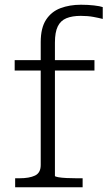

<svg xmlns="http://www.w3.org/2000/svg" viewBox="-20 -791 456 811"><path d="M42 -537H379V-493H42ZM414 -761V-711Q399 -715 375 -719.5Q351 -724 321 -724Q285 -724 260.5 -714Q236 -704 224 -679.5Q212 -655 212 -611V-48Q212 -45 226 -42.5Q240 -40 261.5 -39Q283 -38 304 -38H329V0H44V-38H62Q104 -38 128 -49.5Q152 -61 152 -94V-613Q152 -673 174.5 -707.5Q197 -742 235.5 -756.5Q274 -771 322 -771Q352 -771 377.5 -768Q403 -765 414 -761Z"/></svg>

Font: Roboto Serif 20pt ExtraLight
Style: Regular
Weight: 250
Version: Version 1.008